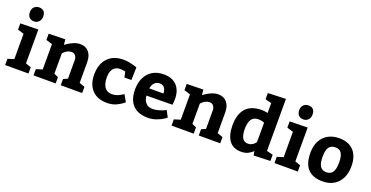

<svg xmlns="http://www.w3.org/2000/svg" viewBox="-30 -1552 4477 2318"><g transform="rotate(20 2208.5 -392.5)"><path d="M183.1 -794.9Q267.1 -794.9 267.1 -705.1Q267.1 -663.1 241.5 -638.4Q215.8 -613.8 183.1 -613.8Q142.1 -613.8 119.6 -637.5Q97.2 -661.1 97.2 -705.1Q97.2 -746.1 122.6 -770.5Q147.9 -794.9 183.1 -794.9ZM335 -80.1V0H35.2V-80.1L115.2 -105V-430.2L35.2 -455.1V-535.2L265.1 -540V-105Z M802.7 -547.9Q874.5 -547.9 914.6 -500.5Q954.6 -453.1 954.6 -370.1V-105L1024.9 -80.1V0H749.5V-80.1L804.7 -105V-342.8Q804.7 -377.9 786.1 -400.4Q767.6 -422.9 736.8 -422.9Q709 -422.9 685.3 -410.4Q661.6 -397.9 645.8 -383.1Q629.9 -368.2 629.9 -366.2V-105L684.6 -80.1V0H399.9V-80.1L480 -105V-430.2L399.9 -455.1V-535.2L611.8 -540L618.7 -471.2Q618.7 -473.1 650.1 -493.7Q681.6 -514.2 722.2 -531Q762.7 -547.9 802.7 -547.9Z M1344.2 9.8Q1221.2 9.8 1152.8 -62Q1084.5 -133.8 1084.5 -262.2Q1084.5 -396 1157 -472.9Q1229.5 -549.8 1359.4 -549.8Q1397.5 -549.8 1436.3 -542Q1475.1 -534.2 1501.2 -526.1Q1527.3 -518.1 1534.2 -515.1L1529.3 -351.1H1439.5L1425.3 -421.9Q1420.4 -422.9 1400.9 -426.5Q1381.3 -430.2 1356.4 -430.2Q1301.3 -430.2 1270.3 -392.6Q1239.3 -355 1239.3 -282.2Q1239.3 -199.2 1270.8 -154.5Q1302.2 -109.9 1364.3 -109.9Q1403.3 -109.9 1432.9 -121.8Q1462.4 -133.8 1482.4 -146.5Q1502.4 -159.2 1509.3 -163.1L1559.1 -75.2Q1525.4 -44.9 1470.9 -17.6Q1416.5 9.8 1344.2 9.8Z M1886.2 -109.9Q1923.3 -109.9 1960.7 -120.4Q1998 -130.9 2022.7 -141.8Q2047.4 -152.8 2054.2 -157.2L2097.2 -74.2Q2097.2 -72.3 2062.3 -49.6Q2027.3 -26.9 1976.8 -8.5Q1926.3 9.8 1869.1 9.8Q1742.2 9.8 1675.8 -60.5Q1609.4 -130.9 1609.4 -259.8Q1609.4 -346.7 1641.4 -412.4Q1673.3 -478 1733.4 -513.9Q1793.5 -549.8 1876 -549.8Q1985.8 -549.8 2044.4 -486.8Q2103 -423.8 2103 -314.9Q2103 -291 2100.6 -268.6Q2098.1 -246.1 2097.2 -240.2L1765.1 -236.8Q1769 -176.8 1801.5 -143.3Q1834 -109.9 1886.2 -109.9ZM1767.1 -330.1H1948.2Q1948.2 -375 1928.2 -402.6Q1908.2 -430.2 1866.2 -430.2Q1825.2 -430.2 1799.3 -402.6Q1773.4 -375 1767.1 -330.1Z M2576.2 -547.9Q2647.9 -547.9 2688 -500.5Q2728 -453.1 2728 -370.1V-105L2798.3 -80.1V0H2522.9V-80.1L2578.1 -105V-342.8Q2578.1 -377.9 2559.6 -400.4Q2541 -422.9 2510.3 -422.9Q2482.4 -422.9 2458.7 -410.4Q2435.1 -397.9 2419.2 -383.1Q2403.3 -368.2 2403.3 -366.2V-105L2458 -80.1V0H2173.3V-80.1L2253.4 -105V-430.2L2173.3 -455.1V-535.2L2385.3 -540L2392.1 -471.2Q2392.1 -473.1 2423.6 -493.7Q2455.1 -514.2 2495.6 -531Q2536.1 -547.9 2576.2 -547.9Z M3067.9 9.8Q2964.8 9.8 2913.8 -60.1Q2862.8 -129.9 2862.8 -256.8Q2862.8 -399.9 2931.2 -474.9Q2999.5 -549.8 3135.7 -549.8Q3166.5 -549.8 3210.9 -540V-667L3130.9 -687V-767.1L3360.8 -774.9V-106.9L3440.9 -86.9V-6.8L3227.5 0L3218.8 -53.2Q3196.8 -30.8 3159.7 -10.5Q3122.6 9.8 3067.9 9.8ZM3132.8 -430.2Q3071.8 -430.2 3044.7 -387.2Q3017.6 -344.2 3017.6 -265.1Q3017.6 -188 3040.8 -148.9Q3064 -109.9 3113.8 -109.9Q3141.6 -109.9 3163.6 -122.3Q3185.5 -134.8 3198.2 -149.9Q3210.9 -165 3210.9 -167V-415Q3178.7 -430.2 3132.8 -430.2Z M3643.6 -794.9Q3727.5 -794.9 3727.5 -705.1Q3727.5 -663.1 3701.9 -638.4Q3676.3 -613.8 3643.6 -613.8Q3602.5 -613.8 3580.1 -637.5Q3557.6 -661.1 3557.6 -705.1Q3557.6 -746.1 3583 -770.5Q3608.4 -794.9 3643.6 -794.9ZM3795.4 -80.1V0H3495.6V-80.1L3575.7 -105V-430.2L3495.6 -455.1V-535.2L3725.6 -540V-105Z M4382.3 -279.8Q4382.3 -190.9 4349.4 -125.5Q4316.4 -60.1 4256.3 -25.1Q4196.3 9.8 4115.2 9.8Q3860.4 9.8 3860.4 -265.1Q3860.4 -354 3893.8 -418Q3927.2 -481.9 3988.3 -515.9Q4049.3 -549.8 4130.4 -549.8Q4251 -549.8 4316.7 -479.5Q4382.3 -409.2 4382.3 -279.8ZM4015.1 -270Q4015.1 -187 4040.3 -148.4Q4065.4 -109.9 4120.1 -109.9Q4175.3 -109.9 4201.2 -148.4Q4227.1 -187 4227.1 -274.9Q4227.1 -353 4202.6 -391.6Q4178.2 -430.2 4125 -430.2Q4068.4 -430.2 4041.7 -393.6Q4015.1 -356.9 4015.1 -270Z"/></g></svg>

Font: Kadwa
Style: Bold
Weight: 700
Designer: Sol Matas
Foundry: Sol Matas
Version: Version 1.001;PS 001.000;hotconv 1.0.70;makeotf.lib2.5.58329